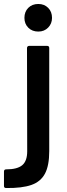

<svg xmlns="http://www.w3.org/2000/svg" viewBox="-69 -742 339 967"><path d="M-49 195V122Q-49 111 -38 111Q18 111 43 90Q68 69 68 20L67 -500Q67 -505 70 -508Q73 -511 78 -511H168Q179 -511 179 -500V19Q179 92 157.5 132.5Q136 173 89 189.5Q42 206 -38 205Q-49 205 -49 195ZM124 -722Q154 -722 173.5 -702.5Q193 -683 193 -652Q193 -623 173.5 -603Q154 -583 124 -583Q93 -583 73.5 -602.5Q54 -622 54 -652Q54 -683 73.5 -702.5Q93 -722 124 -722Z"/></svg>

Font: Barlow GEO Semi Bold
Style: Regular
Weight: 600
Designer: Jeremy Tribby
Foundry: Tribby Type
Version: Version 1.408